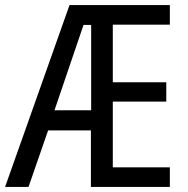

<svg xmlns="http://www.w3.org/2000/svg" viewBox="-22 -734 738 754"><path d="M645 0H335V-222H167L90 0H-2L251 -714H645V-637H421V-411H631V-335H421V-77H645ZM192 -301H336V-636H306Z"/></svg>

Font: Noto Sans Thai Looped Condensed
Style: Regular
Weight: 400
Width: 3
Designer: Sasikarn Vongin, Ben Mitchell
Foundry: The Fontpad Ltd
Version: Version 1.001; ttfautohint (v1.8.4.7-5d5b)